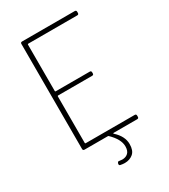

<svg xmlns="http://www.w3.org/2000/svg" viewBox="-212 -799 945 1076"><g transform="rotate(-30 260.5 -261.0)"><path d="M452 -672H135Q131 -672 131 -668V-368Q131 -364 135 -364H355Q365 -364 365 -354V-347Q365 -337 355 -337H135Q131 -337 131 -333V-32Q131 -28 135 -28H452Q462 -28 462 -18V-10Q462 0 452 0H299Q297 0 296.5 1.5Q296 3 298 5Q346 48 346 99Q346 141 324 159.5Q302 178 270 178Q257 178 243 175Q233 174 235 163V162L237 158Q239 150 248 152Q260 154 267 154Q290 154 304.5 140.5Q319 127 319 98Q319 52 267 2Q265 0 262 0H111Q101 0 101 -10V-690Q101 -700 111 -700H452Q462 -700 462 -690V-682Q462 -672 452 -672Z"/></g></svg>

Font: Barlow Semi Condensed Thin
Style: Regular
Weight: 250
Width: 4
Designer: Jeremy Tribby
Foundry: Tribby Type
Version: Version 1.408